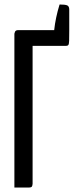

<svg xmlns="http://www.w3.org/2000/svg" viewBox="-20 -834 342 854"><path d="M44 0V-684Q44 -684 46.5 -692Q49 -700 61 -700H221Q224 -728 230 -756.5Q236 -785 245 -814Q270 -814 279 -810Q288 -806 288 -791V-700Q288 -667 287.5 -652.5Q287 -638 284 -634Q281 -630 274 -630H125V-16Q125 -16 123.5 -8Q122 0 110 0Z"/></svg>

Font: Yanone Kaffeesatz
Style: Regular
Weight: 400
Designer: Yanone (Cyrillic: Daniel Pouzeot, Huerta Tipografica, and Cyreal)
Foundry: Yanone
Version: Version 2.003